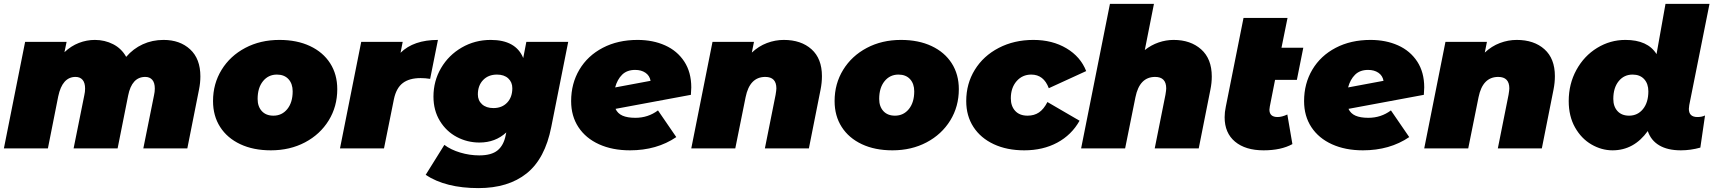

<svg xmlns="http://www.w3.org/2000/svg" viewBox="-25 -762 8816 986"><path d="M1004 -370Q1004 -336 997 -302L937 0H711L766 -273Q770 -290 770 -307Q770 -337 757 -352Q744 -367 721 -367Q652 -367 633 -271L579 0H353L408 -273Q412 -290 412 -307Q412 -337 399 -352Q386 -367 363 -367Q295 -367 274 -267L221 0H-5L104 -547H317L306 -494Q340 -526 380 -541.5Q420 -557 462 -557Q513 -557 556 -535Q599 -513 623 -470Q659 -512 708 -534.5Q757 -557 815 -557Q899 -557 951.5 -508.5Q1004 -460 1004 -370Z M1069 -243Q1069 -332 1113 -403.5Q1157 -475 1234.5 -516Q1312 -557 1410 -557Q1500 -557 1567 -525.5Q1634 -494 1670.5 -437Q1707 -380 1707 -304Q1707 -215 1663 -143.5Q1619 -72 1541.5 -31Q1464 10 1366 10Q1276 10 1209 -21.5Q1142 -53 1105.5 -110Q1069 -167 1069 -243ZM1478 -293Q1478 -332 1456.5 -355.5Q1435 -379 1397 -379Q1353 -379 1325.5 -345Q1298 -311 1298 -254Q1298 -215 1319.5 -191.5Q1341 -168 1379 -168Q1423 -168 1450.5 -202Q1478 -236 1478 -293Z M2224 -557 2184 -357Q2159 -361 2135 -361Q2077 -361 2043.5 -335.5Q2010 -310 1998 -253L1947 0H1721L1830 -547H2043L2032 -491Q2099 -557 2224 -557Z M2893 -547 2806 -110Q2774 53 2679.5 128.5Q2585 204 2432 204Q2264 204 2161 136L2257 -18Q2290 7 2338.5 21.5Q2387 36 2436 36Q2499 36 2530.5 10Q2562 -16 2572 -68L2575 -82Q2519 -30 2437 -30Q2375 -30 2321 -58.5Q2267 -87 2234 -141Q2201 -195 2201 -266Q2201 -346 2240 -412.5Q2279 -479 2346.5 -518Q2414 -557 2495 -557Q2624 -557 2662 -464L2678 -547ZM2509 -207Q2553 -207 2579.5 -235Q2606 -263 2606 -309Q2606 -340 2585 -359.5Q2564 -379 2527 -379Q2483 -379 2456 -351Q2429 -323 2429 -277Q2429 -246 2450.5 -226.5Q2472 -207 2509 -207Z M3525 -313Q3525 -301 3523 -275L3136 -203Q3147 -179 3172 -168Q3197 -157 3238 -157Q3303 -157 3354 -195L3448 -58Q3348 10 3210 10Q3120 10 3051.5 -21Q2983 -52 2945.5 -109Q2908 -166 2908 -243Q2908 -333 2950.5 -404.5Q2993 -476 3070.5 -516.5Q3148 -557 3249 -557Q3328 -557 3390.5 -529Q3453 -501 3489 -446Q3525 -391 3525 -313ZM3134 -313 3316 -347Q3311 -374 3289.5 -388.5Q3268 -403 3237 -403Q3195 -403 3170 -378.5Q3145 -354 3134 -313Z M4196 -371Q4196 -337 4189 -302L4129 0H3903L3958 -275Q3962 -299 3962 -308Q3962 -367 3905 -367Q3825 -367 3804 -263L3751 0H3525L3634 -547H3847L3836 -492Q3871 -525 3913.5 -541Q3956 -557 4000 -557Q4089 -557 4142.5 -509Q4196 -461 4196 -371Z M4261 -243Q4261 -332 4305 -403.5Q4349 -475 4426.5 -516Q4504 -557 4602 -557Q4692 -557 4759 -525.5Q4826 -494 4862.5 -437Q4899 -380 4899 -304Q4899 -215 4855 -143.5Q4811 -72 4733.5 -31Q4656 10 4558 10Q4468 10 4401 -21.5Q4334 -53 4297.5 -110Q4261 -167 4261 -243ZM4670 -293Q4670 -332 4648.5 -355.5Q4627 -379 4589 -379Q4545 -379 4517.5 -345Q4490 -311 4490 -254Q4490 -215 4511.5 -191.5Q4533 -168 4571 -168Q4615 -168 4642.5 -202Q4670 -236 4670 -293Z M4937 -243Q4937 -332 4981 -403.5Q5025 -475 5104 -516Q5183 -557 5282 -557Q5379 -557 5451.5 -514Q5524 -471 5553 -397L5361 -309Q5335 -379 5271 -379Q5225 -379 5195.5 -345Q5166 -311 5166 -257Q5166 -217 5188.5 -192.5Q5211 -168 5252 -168Q5286 -168 5310.5 -184.5Q5335 -201 5354 -238L5519 -142Q5478 -69 5404.5 -29.5Q5331 10 5235 10Q5146 10 5078.5 -21.5Q5011 -53 4974 -110Q4937 -167 4937 -243Z M6198 -369Q6198 -336 6191 -302L6131 0H5905L5960 -275Q5964 -299 5964 -308Q5964 -367 5907 -367Q5827 -367 5806 -263L5753 0H5527L5675 -742H5901L5854 -505Q5887 -531 5925 -544Q5963 -557 6002 -557Q6089 -557 6143.5 -508.5Q6198 -460 6198 -369Z M6496 -215Q6494 -203 6494 -199Q6494 -161 6536 -161Q6558 -161 6586 -174L6612 -22Q6554 10 6464 10Q6371 10 6317.5 -34.5Q6264 -79 6264 -160Q6264 -186 6270 -214L6361 -670H6587L6556 -517H6668L6635 -352H6523Z M7289 -313Q7289 -301 7287 -275L6900 -203Q6911 -179 6936 -168Q6961 -157 7002 -157Q7067 -157 7118 -195L7212 -58Q7112 10 6974 10Q6884 10 6815.5 -21Q6747 -52 6709.5 -109Q6672 -166 6672 -243Q6672 -333 6714.5 -404.5Q6757 -476 6834.5 -516.5Q6912 -557 7013 -557Q7092 -557 7154.5 -529Q7217 -501 7253 -446Q7289 -391 7289 -313ZM6898 -313 7080 -347Q7075 -374 7053.5 -388.5Q7032 -403 7001 -403Q6959 -403 6934 -378.5Q6909 -354 6898 -313Z M7960 -371Q7960 -337 7953 -302L7893 0H7667L7722 -275Q7726 -299 7726 -308Q7726 -367 7669 -367Q7589 -367 7568 -263L7515 0H7289L7398 -547H7611L7600 -492Q7635 -525 7677.5 -541Q7720 -557 7764 -557Q7853 -557 7906.5 -509Q7960 -461 7960 -371Z M8648 -203Q8648 -161 8692 -161Q8715 -161 8731 -169L8707 -4Q8657 10 8607 10Q8539 10 8496 -15.5Q8453 -41 8437 -89Q8366 10 8256 10Q8200 10 8148 -20Q8096 -50 8063.5 -107.5Q8031 -165 8031 -243Q8031 -331 8070.5 -403Q8110 -475 8177 -516Q8244 -557 8322 -557Q8437 -557 8482 -484L8528 -742H8754L8650 -222Q8648 -208 8648 -203ZM8440 -293Q8440 -332 8418.5 -355.5Q8397 -379 8359 -379Q8315 -379 8287.5 -345Q8260 -311 8260 -254Q8260 -215 8281.5 -191.5Q8303 -168 8341 -168Q8385 -168 8412.5 -202Q8440 -236 8440 -293Z"/></svg>

Font: Montserrat Alternates Black
Style: Italic
Weight: 900
Italic angle: -11.3°
Designer: Julieta Ulanovsky
Foundry: Julieta Ulanovsky
Version: Version 7.200